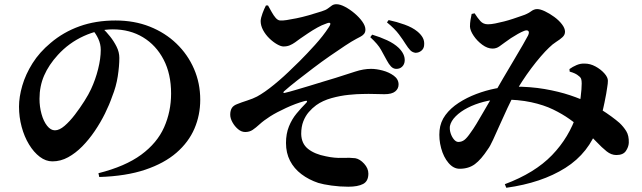

<svg xmlns="http://www.w3.org/2000/svg" viewBox="-20 -817 3040 909"><path d="M446 3Q573 -29 648.5 -84.5Q724 -140 757 -214.5Q790 -289 790 -374Q790 -467 754.5 -535Q719 -603 657 -640.5Q595 -678 514 -678Q446 -678 376 -646Q306 -614 254 -557Q211 -510 189 -459.5Q167 -409 167 -349Q167 -312 176.5 -277.5Q186 -243 203 -221.5Q220 -200 240 -200Q261 -200 285.5 -221Q310 -242 334.5 -274Q359 -306 379.5 -338.5Q400 -371 411 -395Q432 -440 444.5 -490Q457 -540 457 -581Q457 -608 445.5 -633Q434 -658 419 -674L467 -682Q483 -667 501 -644.5Q519 -622 532 -596Q545 -570 545 -543Q545 -504 537.5 -455.5Q530 -407 511 -360Q498 -322 477 -279.5Q456 -237 428.5 -196.5Q401 -156 369.5 -124Q338 -92 302.5 -72.5Q267 -53 228 -53Q197 -53 168.5 -74.5Q140 -96 117.5 -133Q95 -170 82.5 -216.5Q70 -263 70 -312Q70 -358 85.5 -411.5Q101 -465 134 -517.5Q167 -570 220 -614Q280 -665 356.5 -692.5Q433 -720 527 -720Q616 -720 689 -691Q762 -662 815.5 -610.5Q869 -559 898.5 -491Q928 -423 928 -345Q928 -272 900.5 -208Q873 -144 815.5 -94Q758 -44 667.5 -13.5Q577 17 450 21Z M1947 -567Q1932 -569 1922 -579.5Q1912 -590 1900 -609Q1889 -627 1869 -654Q1849 -681 1812 -711L1820 -722Q1858 -714 1895.5 -700.5Q1933 -687 1956 -668Q1973 -654 1981.5 -638.5Q1990 -623 1988 -603Q1987 -587 1975 -577Q1963 -567 1947 -567ZM1854 -491Q1841 -492 1831 -502.5Q1821 -513 1812 -530Q1798 -555 1784 -581Q1770 -607 1733 -641L1742 -653Q1779 -642 1812.5 -626.5Q1846 -611 1868 -590Q1898 -560 1896 -529Q1895 -512 1883.5 -501Q1872 -490 1854 -491ZM1629 67Q1589 67 1549.5 61.5Q1510 56 1487 49Q1442 34 1407 7.5Q1372 -19 1353 -56Q1334 -93 1334 -140Q1334 -184 1348 -218.5Q1362 -253 1384 -279.5Q1406 -306 1426 -326Q1435 -334 1433.5 -338Q1432 -342 1420 -338Q1380 -327 1334.5 -306Q1289 -285 1259 -266Q1228 -246 1209.5 -229Q1191 -212 1176 -202Q1161 -192 1141 -192Q1123 -192 1107 -205.5Q1091 -219 1080.5 -238Q1070 -257 1070 -274Q1070 -293 1077.5 -305.5Q1085 -318 1105 -325Q1122 -332 1150 -341Q1178 -350 1197 -360Q1232 -379 1278 -416.5Q1324 -454 1368 -498Q1381 -510 1398 -527Q1415 -544 1433.5 -563.5Q1452 -583 1471 -604Q1490 -625 1506.5 -646Q1523 -667 1536 -687Q1547 -703 1543 -707.5Q1539 -712 1521 -704Q1505 -699 1482.5 -686.5Q1460 -674 1438.5 -659.5Q1417 -645 1401 -634Q1389 -625 1377 -616.5Q1365 -608 1352 -602.5Q1339 -597 1322 -597Q1310 -597 1291.5 -607.5Q1273 -618 1255 -635.5Q1237 -653 1225.5 -674.5Q1214 -696 1214 -718Q1215 -733 1223 -754.5Q1231 -776 1239 -791H1249Q1257 -777 1266 -760.5Q1275 -744 1285 -732.5Q1295 -721 1306 -720Q1317 -719 1337 -722Q1357 -725 1384 -730.5Q1411 -736 1441 -744.5Q1471 -753 1502 -763Q1522 -769 1532.5 -777Q1543 -785 1551.5 -791Q1560 -797 1573 -797Q1590 -797 1613 -785Q1636 -773 1658.5 -754Q1681 -735 1695.5 -714.5Q1710 -694 1710 -677Q1710 -664 1703 -656Q1696 -648 1686 -643Q1676 -638 1667 -633Q1646 -622 1613.5 -600.5Q1581 -579 1542 -552Q1503 -525 1463.5 -495Q1424 -465 1387.5 -436.5Q1351 -408 1324 -384Q1321 -380 1322 -378Q1323 -376 1327 -377Q1349 -382 1379 -391Q1409 -400 1443 -410Q1477 -420 1510 -430.5Q1543 -441 1568 -448Q1622 -465 1661.5 -478Q1701 -491 1737 -491Q1762 -491 1792 -483Q1822 -475 1844.5 -458.5Q1867 -442 1867 -417Q1867 -397 1851 -384Q1835 -371 1800 -371Q1781 -371 1753 -372Q1725 -373 1696 -372Q1671 -372 1631 -368Q1591 -364 1549.5 -352.5Q1508 -341 1477 -319Q1458 -305 1442 -286.5Q1426 -268 1416 -242.5Q1406 -217 1406 -183Q1407 -137 1438.5 -112Q1470 -87 1523 -77Q1564 -68 1601 -69.5Q1638 -71 1662 -68Q1684 -64 1704 -42Q1724 -20 1724 5Q1724 41 1699 54Q1674 67 1629 67Z M2156 -18Q2127 -18 2103.5 -45.5Q2080 -73 2068.5 -115.5Q2057 -158 2061 -200Q2065 -240 2089 -272.5Q2113 -305 2151.5 -330Q2190 -355 2235 -372Q2280 -389 2325.5 -398Q2371 -407 2410 -407Q2492 -407 2558.5 -395.5Q2625 -384 2679 -366Q2733 -348 2776 -326Q2801 -314 2826.5 -298Q2852 -282 2874.5 -265.5Q2897 -249 2913 -235Q2932 -217 2945 -196Q2958 -175 2957 -141Q2956 -121 2943 -102Q2930 -83 2898 -83Q2874 -83 2852 -100.5Q2830 -118 2802.5 -147Q2775 -176 2735 -209Q2709 -230 2676 -253.5Q2643 -277 2599 -298.5Q2555 -320 2495 -333Q2435 -346 2355 -346Q2312 -346 2270 -335Q2228 -324 2194 -306.5Q2160 -289 2137.5 -266.5Q2115 -244 2110 -220Q2108 -203 2113.5 -186Q2119 -169 2129 -157Q2139 -145 2150 -145Q2166 -145 2178.5 -154.5Q2191 -164 2208 -189Q2220 -205 2235.5 -230.5Q2251 -256 2267 -284Q2283 -312 2297 -335.5Q2311 -359 2319 -372Q2337 -404 2362 -446.5Q2387 -489 2412 -531Q2437 -573 2455.5 -605Q2474 -637 2480 -649Q2487 -664 2481.5 -670Q2476 -676 2462 -671Q2449 -666 2432 -656.5Q2415 -647 2399 -636.5Q2383 -626 2370 -616Q2359 -608 2344.5 -597.5Q2330 -587 2312 -587Q2288 -587 2263.5 -605Q2239 -623 2222.5 -647.5Q2206 -672 2205 -691Q2205 -707 2207.5 -722.5Q2210 -738 2213 -751L2227 -754Q2241 -732 2254.5 -717Q2268 -702 2290 -702Q2305 -702 2325 -706Q2345 -710 2366.5 -715.5Q2388 -721 2409 -728Q2430 -735 2447 -741Q2478 -751 2493 -762.5Q2508 -774 2523 -774Q2538 -774 2560 -763.5Q2582 -753 2604 -737Q2626 -721 2640.5 -702Q2655 -683 2655 -667Q2655 -652 2643 -641Q2631 -630 2613.5 -619Q2596 -608 2579 -591Q2562 -575 2540 -549.5Q2518 -524 2495.5 -494Q2473 -464 2452.5 -432.5Q2432 -401 2417 -374Q2401 -345 2382.5 -305.5Q2364 -266 2346.5 -226.5Q2329 -187 2314.5 -155.5Q2300 -124 2290 -111Q2258 -62 2228.5 -40Q2199 -18 2156 -18ZM2370 55Q2512 2 2593.5 -82.5Q2675 -167 2711 -278Q2724 -317 2729 -357Q2734 -397 2734 -422Q2734 -435 2731.5 -443Q2729 -451 2719 -458Q2706 -470 2677 -478L2676 -490Q2691 -501 2710 -509Q2729 -517 2748 -516Q2774 -516 2799 -502.5Q2824 -489 2841 -470Q2858 -451 2858 -435Q2858 -422 2855 -405Q2852 -388 2850 -373Q2847 -357 2842 -332Q2837 -307 2829.5 -278Q2822 -249 2812 -219Q2769 -93 2656.5 -22Q2544 49 2377 72Z"/></svg>

Font: Noto Serif HK ExtraLight ExtraBold
Style: Regular
Weight: 800
Version: Version 2.003-H1;hotconv 1.1.1;makeotfexe 2.6.0